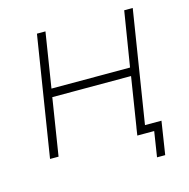

<svg xmlns="http://www.w3.org/2000/svg" viewBox="-121 -823 1073 1088"><g transform="rotate(-15 416.0 -278.5)"><path d="M667 148 690 0H591L598 -46H745L715 148ZM79 0 191 -705H241L190 -383H651L703 -705H753L641 0H591L644 -335H182L129 0Z"/></g></svg>

Font: Nunito Sans 7pt ExtraLight
Style: Italic
Weight: 250
Italic angle: -9°
Designer: Vernon Adams
Foundry: Vernon Adams
Version: Version 3.101;gftools[0.9.27]